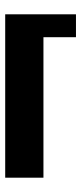

<svg xmlns="http://www.w3.org/2000/svg" viewBox="193 -595 312 738"><g transform="rotate(-90 349.0 -226.0)"><path d="M575 -215H35V-362H663V-90H575Z"/></g></svg>

Font: Genos Thin Black
Style: Regular
Weight: 900
Version: Version 1.010